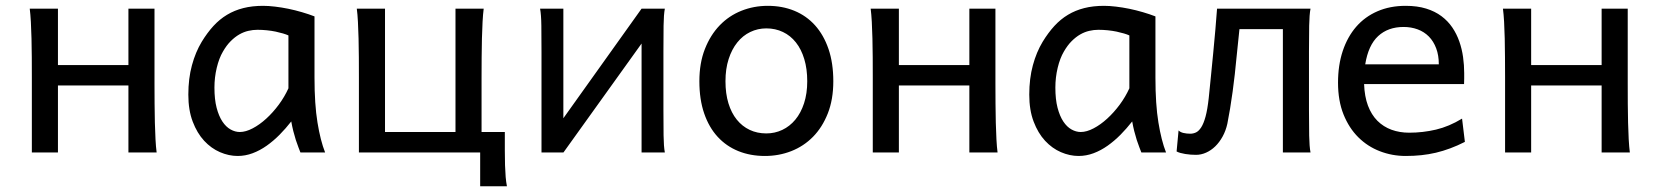

<svg xmlns="http://www.w3.org/2000/svg" viewBox="-20 -528 5724 665"><path d="M90.3 -258.8Q90.3 -294.4 90.1 -329.1Q89.8 -363.8 89.1 -394.8Q88.4 -425.8 86.9 -452.4Q85.4 -479 83 -498H180.7V-302.7H424.8V-498H515.1V-239.3Q515.1 -203.6 515.4 -168.9Q515.6 -134.3 516.4 -103Q517.1 -71.8 518.6 -45.4Q520 -19 522.5 0H424.8V-231.9H180.7V0H90.3Z M1069.3 -258.8Q1069.3 -166.5 1079.6 -103.8Q1089.8 -41 1106 0H1020.5Q1018.1 -6.3 1013.7 -17.6Q1009.3 -28.8 1004.6 -43.2Q1000 -57.6 995.8 -74.2Q991.7 -90.8 988.8 -107.4Q969.7 -83 948.5 -61.5Q927.2 -40 903.8 -23.4Q880.4 -6.8 855 2.7Q829.6 12.2 803.2 12.2Q772.5 12.2 741.9 -1Q711.4 -14.2 687 -40.5Q662.6 -66.9 647.5 -106.7Q632.3 -146.5 632.3 -200.2Q632.3 -256.3 644.8 -302Q657.2 -347.7 678.7 -383.3Q697.8 -414.6 719.2 -438Q740.7 -461.4 766.4 -476.8Q792 -492.2 822.8 -500Q853.5 -507.8 891.1 -507.8Q909.7 -507.8 932.4 -505.1Q955.1 -502.4 978.8 -497.6Q1002.4 -492.7 1025.9 -485.8Q1049.3 -479 1069.3 -471.2ZM871.6 -424.8Q856 -424.8 840.1 -421.1Q824.2 -417.5 808.8 -408.7Q793.5 -399.9 779.1 -385.5Q764.6 -371.1 752 -349.1Q738.8 -326.7 730.7 -293.2Q722.7 -259.8 722.7 -224.6Q722.7 -184.1 730.2 -155Q737.8 -126 750.2 -107.2Q762.7 -88.4 778.6 -79.6Q794.4 -70.8 810.5 -70.8Q831.1 -70.8 855.2 -83.5Q879.4 -96.2 902.3 -117.2Q925.3 -138.2 945.6 -165.5Q965.8 -192.9 979 -222.2V-405.3Q971.7 -408.7 960.2 -412.1Q948.7 -415.5 934.8 -418.5Q920.9 -421.4 904.5 -423.1Q888.2 -424.8 871.6 -424.8Z M1223.1 0V-258.8Q1223.1 -294.4 1222.9 -329.1Q1222.7 -363.8 1221.9 -394.8Q1221.2 -425.8 1219.7 -452.4Q1218.3 -479 1215.8 -498H1313.5V-70.8H1557.6V-498H1655.3Q1652.8 -479 1651.4 -452.4Q1649.9 -425.8 1649.2 -394.8Q1648.4 -363.8 1648.2 -329.1Q1647.9 -294.4 1647.9 -258.8V-70.8H1728.5Q1728.5 -34.7 1728.5 -6.3Q1728.5 22 1729.2 44.7Q1730 67.4 1731.4 85Q1732.9 102.5 1735.8 117.2H1643.1V0Z M2263.2 -462.4 1931.6 0 1871.1 -34.2 2202.1 -498ZM1931.2 -498V0H1855.5V-349.1Q1855.5 -399.9 1855 -438.7Q1854.5 -477.5 1850.6 -498ZM2202.1 0V-498H2282.7Q2278.8 -477.5 2278.3 -438.7Q2277.8 -399.9 2277.8 -349.1V-148.9Q2277.8 -98.1 2278.3 -59.3Q2278.8 -20.5 2282.7 0Z M2402.3 -246.6Q2402.3 -309.6 2421.4 -358.2Q2440.4 -406.7 2472.7 -440.2Q2504.9 -473.6 2547.9 -490.7Q2590.8 -507.8 2639.2 -507.8Q2689.5 -507.8 2731.2 -490.7Q2772.9 -473.6 2803 -440.2Q2833 -406.7 2849.6 -358.2Q2866.2 -309.6 2866.2 -246.6Q2866.2 -183.6 2847.2 -135.3Q2828.1 -86.9 2795.9 -54.2Q2763.7 -21.5 2720.7 -4.6Q2677.7 12.2 2629.4 12.2Q2579.1 12.2 2537.4 -4.6Q2495.6 -21.5 2465.6 -54.2Q2435.5 -86.9 2418.9 -135.3Q2402.3 -183.6 2402.3 -246.6ZM2492.7 -246.6Q2492.7 -204.1 2502.9 -170.4Q2513.2 -136.7 2532 -113.5Q2550.8 -90.3 2576.7 -78.1Q2602.5 -65.9 2634.3 -65.9Q2663.6 -65.9 2689.5 -78.1Q2715.3 -90.3 2734.6 -113.5Q2753.9 -136.7 2764.9 -170.4Q2775.9 -204.1 2775.9 -246.6Q2775.9 -289.6 2765.6 -323.5Q2755.4 -357.4 2736.6 -381.1Q2717.8 -404.8 2691.7 -417.2Q2665.5 -429.7 2634.3 -429.7Q2604.5 -429.7 2578.6 -417.2Q2552.7 -404.8 2533.7 -381.1Q2514.6 -357.4 2503.7 -323.5Q2492.7 -289.6 2492.7 -246.6Z M3002.9 -258.8Q3002.9 -294.4 3002.7 -329.1Q3002.4 -363.8 3001.7 -394.8Q3001 -425.8 2999.5 -452.4Q2998 -479 2995.6 -498H3093.3V-302.7H3337.4V-498H3427.7V-239.3Q3427.7 -203.6 3428 -168.9Q3428.2 -134.3 3429 -103Q3429.7 -71.8 3431.2 -45.4Q3432.6 -19 3435.1 0H3337.4V-231.9H3093.3V0H3002.9Z M3981.9 -258.8Q3981.9 -166.5 3992.2 -103.8Q4002.4 -41 4018.6 0H3933.1Q3930.7 -6.3 3926.3 -17.6Q3921.9 -28.8 3917.2 -43.2Q3912.6 -57.6 3908.4 -74.2Q3904.3 -90.8 3901.4 -107.4Q3882.3 -83 3861.1 -61.5Q3839.8 -40 3816.4 -23.4Q3793 -6.8 3767.6 2.7Q3742.2 12.2 3715.8 12.2Q3685.1 12.2 3654.5 -1Q3624 -14.2 3599.6 -40.5Q3575.2 -66.9 3560.1 -106.7Q3544.9 -146.5 3544.9 -200.2Q3544.9 -256.3 3557.4 -302Q3569.8 -347.7 3591.3 -383.3Q3610.4 -414.6 3631.8 -438Q3653.3 -461.4 3679 -476.8Q3704.6 -492.2 3735.4 -500Q3766.1 -507.8 3803.7 -507.8Q3822.3 -507.8 3845 -505.1Q3867.7 -502.4 3891.4 -497.6Q3915 -492.7 3938.5 -485.8Q3961.9 -479 3981.9 -471.2ZM3784.2 -424.8Q3768.6 -424.8 3752.7 -421.1Q3736.8 -417.5 3721.4 -408.7Q3706.1 -399.9 3691.7 -385.5Q3677.2 -371.1 3664.6 -349.1Q3651.4 -326.7 3643.3 -293.2Q3635.3 -259.8 3635.3 -224.6Q3635.3 -184.1 3642.8 -155Q3650.4 -126 3662.8 -107.2Q3675.3 -88.4 3691.2 -79.6Q3707 -70.8 3723.1 -70.8Q3743.7 -70.8 3767.8 -83.5Q3792 -96.2 3814.9 -117.2Q3837.9 -138.2 3858.2 -165.5Q3878.4 -192.9 3891.6 -222.2V-405.3Q3884.3 -408.7 3872.8 -412.1Q3861.3 -415.5 3847.4 -418.5Q3833.5 -421.4 3817.1 -423.1Q3800.8 -424.8 3784.2 -424.8Z M4423.3 0V-427.2H4272.9L4262.7 -328.6Q4260.3 -301.3 4256.8 -271Q4253.4 -240.7 4249.3 -210.7Q4245.1 -180.7 4240.5 -152.1Q4235.8 -123.5 4231 -99.6Q4225.6 -75.2 4214.6 -55.2Q4203.6 -35.2 4189 -21Q4174.3 -6.8 4157.2 0.7Q4140.1 8.3 4122.6 8.3Q4113.8 8.3 4104.2 7.6Q4094.7 6.8 4085.4 5.4Q4076.2 3.9 4068.4 1.7Q4060.5 -0.5 4055.2 -3.4L4062 -76.2Q4068.4 -69.8 4079.3 -67.4Q4090.3 -64.9 4102.5 -64.9Q4112.8 -64.9 4122.3 -69.3Q4131.8 -73.7 4140.4 -86.9Q4148.9 -100.1 4155.5 -124.3Q4162.1 -148.4 4166.5 -188.5Q4169.9 -223.6 4174.1 -263.9Q4178.2 -304.2 4182.1 -345.2Q4186 -386.2 4189.5 -425.5Q4192.9 -464.8 4195.3 -498H4519Q4515.1 -477.5 4514.4 -439Q4513.7 -400.4 4513.7 -349.6V-146.5Q4513.7 -96.2 4514.4 -58.3Q4515.1 -20.5 4519 0Z M4848.6 -507.8Q4888.7 -507.8 4919.4 -498.3Q4950.2 -488.8 4972.7 -471.9Q4995.1 -455.1 5010.3 -432.6Q5025.4 -410.2 5034.4 -384.3Q5043.5 -358.4 5047.4 -330.3Q5051.3 -302.2 5051.3 -274.9Q5051.3 -268.1 5051.3 -255.9Q5051.3 -243.7 5050.8 -236.8H4704.6Q4706.1 -193.8 4718 -162.1Q4730 -130.4 4750.7 -109.6Q4771.5 -88.9 4799.6 -78.6Q4827.6 -68.4 4860.8 -68.4Q4908.2 -68.4 4953.6 -79.1Q4999 -89.8 5043.9 -117.2L5053.7 -36.6Q5027.8 -23.4 5002.9 -14.2Q4978 -4.9 4953.1 1Q4928.2 6.8 4902.6 9.5Q4877 12.2 4848.6 12.2Q4801.8 12.2 4759.3 -4.2Q4716.8 -20.5 4684.6 -52.5Q4652.3 -84.5 4633.3 -131.8Q4614.3 -179.2 4614.3 -241.7Q4614.3 -302.2 4630.6 -351.3Q4647 -400.4 4677.2 -435.3Q4707.5 -470.2 4751 -489Q4794.4 -507.8 4848.6 -507.8ZM4841.3 -434.6Q4787.6 -434.6 4753.4 -403.1Q4719.2 -371.6 4708.5 -305.2H4963.4Q4963.4 -336.4 4954.3 -360.6Q4945.3 -384.8 4929 -401.4Q4912.6 -418 4890.1 -426.3Q4867.7 -434.6 4841.3 -434.6Z M5192.9 -258.8Q5192.9 -294.4 5192.6 -329.1Q5192.4 -363.8 5191.7 -394.8Q5190.9 -425.8 5189.5 -452.4Q5188 -479 5185.5 -498H5283.2V-302.7H5527.3V-498H5617.7V-239.3Q5617.7 -203.6 5617.9 -168.9Q5618.2 -134.3 5618.9 -103Q5619.6 -71.8 5621.1 -45.4Q5622.6 -19 5625 0H5527.3V-231.9H5283.2V0H5192.9Z"/></svg>

Font: Andika DR AuSIL
Style: Regular
Weight: 400
Designer: Annie Olsen & Victor Gaultney
Foundry: SIL International
Version: Version 0.003